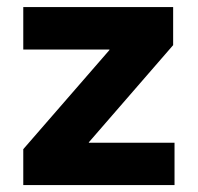

<svg xmlns="http://www.w3.org/2000/svg" viewBox="-20 -536 573 556"><path d="M47.4 0H485.4V-122.6H237.3V-124L481.4 -405.3V-515.6H47.4V-392.6H296.9V-391.1L47.4 -104Z"/></svg>

Font: Raveo Display
Style: Bold
Weight: 700
Designer: Jakub Foglar, Rasmus Andersson (Inter)
Foundry: Jakubfoglar.com
Version: Version 1.100;Glyphs 3.2.3 (3260)